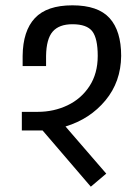

<svg xmlns="http://www.w3.org/2000/svg" viewBox="-20 -684 520 721"><path d="M226 -209 379 -32 321 17 140 -194H122H62V-264H122Q182 -264 233.5 -288.5Q285 -313 316 -360.5Q347 -408 347 -474Q347 -540 326.5 -566.5Q306 -593 252 -593Q202 -593 178 -565.5Q154 -538 153 -474V-436H65V-474Q66 -568 111 -616Q156 -664 252 -664Q348 -664 391.5 -616Q435 -568 435 -474Q434 -377 376 -307Q318 -237 226 -209Z"/></svg>

Font: Biryani
Style: Regular
Weight: 400
Designer: Dan Reynolds and Mathieu Reguer
Foundry: Dan Reynolds and Mathieu Reguer
Version: Version 1.004; ttfautohint (v1.1) -l 5 -r 5 -G 72 -x 0 -D la